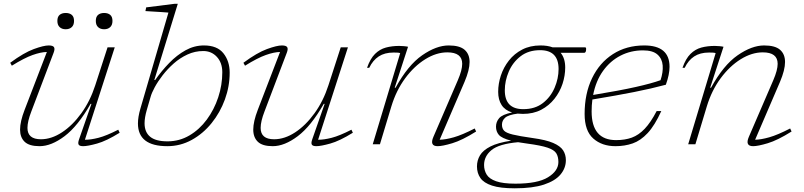

<svg xmlns="http://www.w3.org/2000/svg" viewBox="-20 -762 4244 1014"><path d="M397.5 -26 463 -213.5H458.5Q391 -95.5 321 -42.8Q251 10 189 10Q134.5 10 110.2 -13.2Q86 -36.5 86 -77.5Q86 -120 110 -182L227.5 -487.5Q196 -487 152.2 -471.5Q108.5 -456 42.5 -415L34 -430.5Q106.5 -484 158.8 -503Q211 -522 237 -522Q259.5 -522 265.2 -512.8Q271 -503.5 263 -483L145.5 -173.5Q125 -120.5 125 -86.5Q125 -26.5 196 -26.5Q251.5 -26.5 307.2 -63Q363 -99.5 409.5 -163.8Q456 -228 483 -311.5L548 -512H586L428.5 -24Q458 -23.5 500 -34.2Q542 -45 604.5 -77L612 -61Q542 -17.5 492.5 -3.8Q443 10 419 10Q400.5 10 395.5 2Q390.5 -6 397.5 -26ZM327 -607.5Q307 -607.5 295 -618.8Q283 -630 283 -651.5Q283 -673.5 295 -683.5Q307 -693.5 327 -693.5Q347 -693.5 359 -683.5Q371 -673.5 371 -651.5Q371 -630 359 -618.8Q347 -607.5 327 -607.5ZM530 -607.5Q510 -607.5 498 -618.8Q486 -630 486 -651.5Q486 -673.5 498 -683.5Q510 -693.5 530 -693.5Q550 -693.5 562 -683.5Q574 -673.5 574 -651.5Q574 -630 562 -618.8Q550 -607.5 530 -607.5Z M869.5 -695.5Q860 -696.5 836.5 -698Q813 -699.5 787.8 -701Q762.5 -702.5 748 -703.5L752 -723L902.5 -742H919L795 -339.5H799.5Q833.5 -388 873.8 -429.5Q914 -471 960 -496.5Q1006 -522 1057 -522Q1127 -522 1160 -480.5Q1193 -439 1193 -378.5Q1193 -306 1167.8 -236.8Q1142.5 -167.5 1097.5 -111.8Q1052.5 -56 992.5 -23Q932.5 10 863.5 10Q708.5 10 708.5 -110Q708.5 -144 721.5 -188.5ZM755 -180.5Q743.5 -140.5 743.5 -111Q743.5 -64 773 -39.8Q802.5 -15.5 864.5 -15.5Q927.5 -15.5 980.5 -46.8Q1033.5 -78 1072.2 -130.5Q1111 -183 1132.5 -248Q1154 -313 1154 -380.5Q1154 -430.5 1125.5 -461.5Q1097 -492.5 1053.5 -492.5Q1009.5 -492.5 970 -474.2Q930.5 -456 897.5 -426.8Q864.5 -397.5 839 -364.5Q813.5 -331.5 797.2 -301.2Q781 -271 775.5 -251Z M1629 -26 1694.5 -213.5H1690Q1622.5 -95.5 1552.5 -42.8Q1482.5 10 1420.5 10Q1366 10 1341.8 -13.2Q1317.5 -36.5 1317.5 -77.5Q1317.5 -120 1341.5 -182L1459 -487.5Q1427.5 -487 1383.8 -471.5Q1340 -456 1274 -415L1265.5 -430.5Q1338 -484 1390.2 -503Q1442.5 -522 1468.5 -522Q1491 -522 1496.8 -512.8Q1502.5 -503.5 1494.5 -483L1377 -173.5Q1356.5 -120.5 1356.5 -86.5Q1356.5 -26.5 1427.5 -26.5Q1483 -26.5 1538.8 -63Q1594.5 -99.5 1641 -163.8Q1687.5 -228 1714.5 -311.5L1779.5 -512H1817.5L1660 -24Q1689.5 -23.5 1731.5 -34.2Q1773.5 -45 1836 -77L1843.5 -61Q1773.5 -17.5 1724 -3.8Q1674.5 10 1650.5 10Q1632 10 1627 2Q1622 -6 1629 -26Z M1930 -404H1918.5Q1935.5 -452.5 1960.5 -477.2Q1985.5 -502 2017.8 -510.8Q2050 -519.5 2089 -519.5Q2100 -519.5 2113.5 -518.2Q2127 -517 2135 -515L2064.5 -298.5H2069Q2134.5 -418 2209.5 -470Q2284.5 -522 2349.5 -522Q2407.5 -522 2433.8 -499Q2460 -476 2460 -434.5Q2460 -392.5 2433.5 -330L2302 -24Q2333 -24.5 2377 -37Q2421 -49.5 2487 -83.5L2494.5 -67.5Q2420.5 -21 2368.5 -5.5Q2316.5 10 2291.5 10Q2247.5 10 2269 -39.5L2398 -338.5Q2421 -392 2421 -425Q2421 -485.5 2342.5 -485.5Q2284.5 -485.5 2226 -449.2Q2167.5 -413 2120 -348.8Q2072.5 -284.5 2047 -200.5L1986.5 0H1948.5L2093.5 -481.5Q2086.5 -484 2076.5 -484.2Q2066.5 -484.5 2058 -484.5Q2011.5 -484.5 1980.2 -464Q1949 -443.5 1930 -404Z M2698.5 232.5Q2622 232.5 2578.5 218.2Q2535 204 2517 178Q2499 152 2499 117Q2499 85 2515 58.2Q2531 31.5 2570.2 11.5Q2609.5 -8.5 2679.5 -19Q2629.5 -32 2614.5 -49.8Q2599.5 -67.5 2599.5 -93Q2599.5 -118.5 2616.2 -138Q2633 -157.5 2684.5 -168Q2647 -179.5 2629 -207.5Q2611 -235.5 2611 -277Q2611 -320 2625.2 -363.2Q2639.5 -406.5 2667.8 -442.5Q2696 -478.5 2737.8 -500.2Q2779.5 -522 2834.5 -522Q2871.5 -522 2898.5 -512H3070Q3075.5 -512 3075.5 -503.5Q3075.5 -483 3065 -483H2941Q2965 -454 2965 -405.5Q2965 -362.5 2950.8 -319.2Q2936.5 -276 2908 -240Q2879.5 -204 2838 -182.2Q2796.5 -160.5 2741.5 -160.5Q2727 -160.5 2714 -162Q2665 -155.5 2648 -140.5Q2631 -125.5 2631 -103.5Q2631 -84 2642 -72Q2653 -60 2687.8 -51.5Q2722.5 -43 2793 -33Q2863.5 -23.5 2901.5 -7Q2939.5 9.5 2954 32Q2968.5 54.5 2968.5 84Q2968.5 125.5 2940.5 159.2Q2912.5 193 2853 212.8Q2793.5 232.5 2698.5 232.5ZM2743.5 -185.5Q2805.5 -185.5 2846.8 -217.5Q2888 -249.5 2909 -298.5Q2930 -347.5 2930 -397.5Q2930 -497 2832.5 -497Q2771 -497 2729.5 -465Q2688 -433 2667 -384Q2646 -335 2646 -285Q2646 -185.5 2743.5 -185.5ZM2536.5 109.5Q2536.5 137.5 2550.2 160Q2564 182.5 2600 195.2Q2636 208 2702.5 208Q2819.5 208 2874.2 174.2Q2929 140.5 2929 93.5Q2929 65.5 2917.8 47.5Q2906.5 29.5 2871.8 17.8Q2837 6 2765.5 -3.5Q2738 -7 2716 -11Q2615.5 -2 2576 30.5Q2536.5 63 2536.5 109.5Z M3472.5 -175.5Q3438 -99.5 3400.5 -59.2Q3363 -19 3321 -4.5Q3279 10 3230.5 10Q3159 10 3113.2 -30.5Q3067.5 -71 3067.5 -160Q3067.5 -267.5 3106.8 -349Q3146 -430.5 3217 -476.2Q3288 -522 3382.5 -522Q3516 -522 3516 -409.5Q3516 -368.5 3496.5 -314.5Q3420 -294 3329.2 -276Q3238.5 -258 3108.5 -236.5Q3104.5 -206 3104.5 -173.5Q3104.5 -22 3234 -22Q3280.5 -22 3316.8 -35.2Q3353 -48.5 3384.8 -81.8Q3416.5 -115 3448 -175.5ZM3375.5 -496Q3311.5 -496 3257.2 -468.2Q3203 -440.5 3165 -387.8Q3127 -335 3112.5 -260.5Q3255 -284 3338.2 -302.8Q3421.5 -321.5 3468.5 -338.5Q3482.5 -380.5 3479.8 -416.2Q3477 -452 3452.2 -474Q3427.5 -496 3375.5 -496Z M3596 -404H3584.5Q3601.5 -452.5 3626.5 -477.2Q3651.5 -502 3683.8 -510.8Q3716 -519.5 3755 -519.5Q3766 -519.5 3779.5 -518.2Q3793 -517 3801 -515L3730.5 -298.5H3735Q3800.5 -418 3875.5 -470Q3950.5 -522 4015.5 -522Q4073.5 -522 4099.8 -499Q4126 -476 4126 -434.5Q4126 -392.5 4099.5 -330L3968 -24Q3999 -24.5 4043 -37Q4087 -49.5 4153 -83.5L4160.5 -67.5Q4086.5 -21 4034.5 -5.5Q3982.5 10 3957.5 10Q3913.5 10 3935 -39.5L4064 -338.5Q4087 -392 4087 -425Q4087 -485.5 4008.5 -485.5Q3950.5 -485.5 3892 -449.2Q3833.5 -413 3786 -348.8Q3738.5 -284.5 3713 -200.5L3652.5 0H3614.5L3759.5 -481.5Q3752.5 -484 3742.5 -484.2Q3732.5 -484.5 3724 -484.5Q3677.5 -484.5 3646.2 -464Q3615 -443.5 3596 -404Z"/></svg>

Font: Newsreader Caption ExtraLight
Style: Italic
Weight: 275
Italic angle: -17°
Designer: Hugues Gentile
Foundry: Production Type
Version: Version 1.001